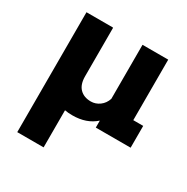

<svg xmlns="http://www.w3.org/2000/svg" viewBox="-167 -650 994 1022"><g transform="rotate(30 329.5 -138.5)"><path d="M639 -134V0H425V-43Q371 6 284 6Q257 6 237 2V230H75V-507H237V-506H239V-208Q239 -158 264 -132.5Q289 -107 332 -107Q361 -107 385.5 -125Q410 -143 420 -174V-506H578V-134Z"/></g></svg>

Font: Arvo
Style: Bold
Weight: 700
Designer: Anton Koovit (Cyrillic Expansion: Cyreal)
Foundry: Anton Koovit, Yassin Baggar
Version: Version 3.000